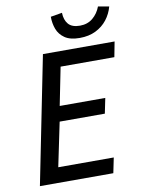

<svg xmlns="http://www.w3.org/2000/svg" viewBox="-92 -907 721 971"><g transform="rotate(-10 268.0 -422.0)"><path d="M33 0 164 -655H532L517 -577H241L202 -382H436L420 -304H188L141 -78H426L410 0ZM362 -703Q313 -703 285.5 -722Q258 -741 247 -770.5Q236 -800 236 -834L295 -844Q296 -807 314.5 -785.5Q333 -764 374 -764Q413 -764 440 -786.5Q467 -809 480 -844L536 -834Q526 -797 503 -767.5Q480 -738 444.5 -720.5Q409 -703 362 -703Z"/></g></svg>

Font: Source Sans 3 Medium
Style: Italic
Weight: 500
Italic angle: -11°
Designer: Paul D. Hunt
Foundry: Adobe
Version: Version 3.052;hotconv 1.1.0;makeotfexe 2.6.0